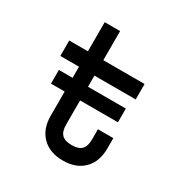

<svg xmlns="http://www.w3.org/2000/svg" viewBox="-165 -830 930 971"><g transform="rotate(30 300.0 -344.0)"><path d="M480 -375V-295H89V-375ZM500 -214V-154Q500 -77 456 -32.5Q412 12 335 12Q258 12 213.5 -32.5Q169 -77 169 -154V-440H60V-530H169V-700H259V-530H500V-440H259V-154Q259 -114 277 -96Q295 -78 335 -78Q374 -78 392 -96Q410 -114 410 -154V-214Z"/></g></svg>

Font: Fliege Mono Thin
Style: Regular
Weight: 100
Version: Version 0.020;Glyphs 3.3 (3306)